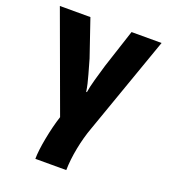

<svg xmlns="http://www.w3.org/2000/svg" viewBox="-143 -657 887 1004"><g transform="rotate(20 300.0 -155.5)"><path d="M170 242H342Q343 184 356 117.5Q369 51 390 -6L583 -553H416L346 -339Q333 -296 320.5 -251Q308 -206 304 -178H300Q294 -219 279.5 -268.5Q265 -318 257 -348L187 -553H17L217 -7Q198 51 184 124.5Q170 198 170 242Z"/></g></svg>

Font: Noto Sans Mono Extra
Style: Regular
Weight: 800
Designer: Monotype Design Team
Foundry: Monotype Imaging Inc.
Version: Version 1.900